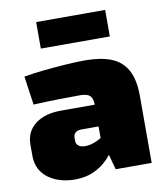

<svg xmlns="http://www.w3.org/2000/svg" viewBox="-83 -794 756 877"><g transform="rotate(-10 295.0 -355.5)"><path d="M333 -514Q404 -514 452.5 -495.5Q501 -477 526.5 -432.5Q552 -388 552 -310V0H385L356 -107L342 -127V-311Q341 -337 328.5 -349Q316 -361 283 -361Q244 -361 187.5 -360Q131 -359 67 -356L48 -489Q86 -496 138.5 -501.5Q191 -507 243 -510.5Q295 -514 333 -514ZM471 -307 470 -206H263Q244 -206 234.5 -197.5Q225 -189 225 -175V-159Q225 -146 235.5 -137Q246 -128 267 -128Q291 -128 317 -139.5Q343 -151 367 -169Q391 -187 408 -206V-142Q401 -125 386 -99Q371 -73 345.5 -47Q320 -21 282.5 -3.5Q245 14 193 14Q147 14 107.5 -2Q68 -18 44.5 -49.5Q21 -81 21 -128V-178Q21 -238 65.5 -272.5Q110 -307 186 -307ZM464 -725V-602H144V-725Z"/></g></svg>

Font: Exo 2 Black
Style: Regular
Weight: 900
Designer: Natanael Gama
Foundry: Natanael Gama
Version: Version 2.010